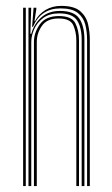

<svg xmlns="http://www.w3.org/2000/svg" viewBox="-20 -626 377 646"><path d="M273 0V-492.8Q273 -519.8 266.8 -543.8Q260.5 -567.8 241.4 -582.8Q222.2 -597.8 183.5 -597.8Q117.2 -597.8 91 -535.8H88L93 -600H102.2V-595L96 -555H97.8Q110 -578.5 133.1 -592.4Q156.2 -606.2 185.5 -606.2Q230 -606.2 250.4 -588Q270.8 -569.8 276.5 -543.6Q282.2 -517.5 282.2 -494V0ZM57.8 0V-600H66.8V0ZM75.8 0V-600H85L82.2 -512.2H85.2Q94.5 -545.8 119.2 -567.6Q144 -589.5 181.8 -589.2Q229.2 -589.2 246.6 -563.9Q264 -538.5 264 -492.5V0H254.8V-491.8Q254.8 -534.2 239.1 -557.6Q223.5 -581 179.2 -581Q146.8 -581 125.9 -565.8Q105 -550.5 95.1 -528.1Q85.2 -505.8 85.2 -484.5V0ZM94.2 0V-485.2Q94.2 -516 114 -544Q133.8 -572 178 -572Q221.2 -572 233.5 -547.9Q245.8 -523.8 245.8 -490.5V0H236.8V-490Q236.8 -518.2 226.6 -541Q216.5 -563.8 177 -563.8Q138.2 -563.8 121 -539Q103.8 -514.2 103.8 -485.5V0Z"/></svg>

Font: Big Shoulders Inline Display Light
Style: Regular
Weight: 300
Designer: Patric King
Foundry: XO Type Co
Version: Version 1.000